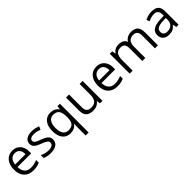

<svg xmlns="http://www.w3.org/2000/svg" viewBox="326 -1983 3661 3661"><g transform="rotate(-45 2156.0 -152.5)"><path d="M312 9.8Q193.4 9.8 124.8 -62.5Q56.2 -134.8 56.2 -263.2Q56.2 -392.6 119.9 -468.8Q183.6 -544.9 291 -544.9Q391.6 -544.9 450.2 -478.8Q508.8 -412.6 508.8 -304.2V-252.9H140.1Q142.6 -158.7 187.7 -109.9Q232.9 -61 314.9 -61Q401.4 -61 485.8 -97.2V-24.9Q442.9 -6.3 404.5 1.7Q366.2 9.8 312 9.8ZM290 -477.1Q225.6 -477.1 187.3 -435.1Q148.9 -393.1 142.1 -318.8H421.9Q421.9 -395.5 387.7 -436.3Q353.5 -477.1 290 -477.1Z M992.2 -146Q992.2 -71.3 936.5 -30.8Q880.9 9.8 780.3 9.8Q673.8 9.8 614.3 -23.9V-99.1Q652.8 -79.6 697 -68.4Q741.2 -57.1 782.2 -57.1Q845.7 -57.1 879.9 -77.4Q914.1 -97.7 914.1 -139.2Q914.1 -170.4 887 -192.6Q859.9 -214.8 781.2 -245.1Q706.5 -272.9 675 -293.7Q643.6 -314.5 628.2 -340.8Q612.8 -367.2 612.8 -403.8Q612.8 -469.2 666 -507.1Q719.2 -544.9 812 -544.9Q898.4 -544.9 981 -509.8L952.1 -443.8Q871.6 -477.1 806.2 -477.1Q748.5 -477.1 719.2 -459Q689.9 -440.9 689.9 -409.2Q689.9 -387.7 700.9 -372.6Q711.9 -357.4 736.3 -343.8Q760.7 -330.1 830.1 -304.2Q925.3 -269.5 958.7 -234.4Q992.2 -199.2 992.2 -146Z M1326.2 -58.1Q1407.2 -58.1 1444.3 -101.6Q1481.4 -145 1483.9 -248V-266.1Q1483.9 -378.4 1445.8 -427.7Q1407.7 -477.1 1325.2 -477.1Q1253.9 -477.1 1216.1 -421.6Q1178.2 -366.2 1178.2 -265.1Q1178.2 -164.1 1215.6 -111.1Q1252.9 -58.1 1326.2 -58.1ZM1314 9.8Q1210.4 9.8 1152.3 -63Q1094.2 -135.7 1094.2 -266.1Q1094.2 -397.5 1152.8 -471.2Q1211.4 -544.9 1315.9 -544.9Q1425.8 -544.9 1484.9 -461.9H1489.3L1501 -535.2H1564.9V240.2H1483.9V11.2Q1483.9 -37.6 1489.3 -71.8H1482.9Q1426.8 9.8 1314 9.8Z M1813 -535.2V-188Q1813 -122.6 1842.8 -90.3Q1872.6 -58.1 1936 -58.1Q2020 -58.1 2058.8 -104Q2097.7 -149.9 2097.7 -253.9V-535.2H2178.7V0H2111.8L2100.1 -71.8H2095.7Q2070.8 -32.2 2026.6 -11.2Q1982.4 9.8 1925.8 9.8Q1828.1 9.8 1779.5 -36.6Q1731 -83 1731 -185.1V-535.2Z M2576.7 9.8Q2458 9.8 2389.4 -62.5Q2320.8 -134.8 2320.8 -263.2Q2320.8 -392.6 2384.5 -468.8Q2448.2 -544.9 2555.7 -544.9Q2656.2 -544.9 2714.8 -478.8Q2773.4 -412.6 2773.4 -304.2V-252.9H2404.8Q2407.2 -158.7 2452.4 -109.9Q2497.6 -61 2579.6 -61Q2666 -61 2750.5 -97.2V-24.9Q2707.5 -6.3 2669.2 1.7Q2630.9 9.8 2576.7 9.8ZM2554.7 -477.1Q2490.2 -477.1 2451.9 -435.1Q2413.6 -393.1 2406.7 -318.8H2686.5Q2686.5 -395.5 2652.3 -436.3Q2618.2 -477.1 2554.7 -477.1Z M3593.8 0V-348.1Q3593.8 -412.1 3566.4 -444.1Q3539.1 -476.1 3481.4 -476.1Q3405.8 -476.1 3369.6 -432.6Q3333.5 -389.2 3333.5 -298.8V0H3252.4V-348.1Q3252.4 -412.1 3225.1 -444.1Q3197.8 -476.1 3139.6 -476.1Q3063.5 -476.1 3028.1 -430.4Q2992.7 -384.8 2992.7 -280.8V0H2911.6V-535.2H2977.5L2990.7 -461.9H2994.6Q3017.6 -501 3059.3 -522.9Q3101.1 -544.9 3152.8 -544.9Q3278.3 -544.9 3316.9 -454.1H3320.8Q3344.7 -496.1 3390.1 -520.5Q3435.5 -544.9 3493.7 -544.9Q3584.5 -544.9 3629.6 -498.3Q3674.8 -451.7 3674.8 -349.1V0Z M4170.9 0 4154.8 -76.2H4150.9Q4110.8 -25.9 4071 -8.1Q4031.2 9.8 3971.7 9.8Q3892.1 9.8 3846.9 -31.2Q3801.8 -72.3 3801.8 -147.9Q3801.8 -310.1 4061 -317.9L4151.9 -320.8V-354Q4151.9 -417 4124.8 -447Q4097.7 -477.1 4038.1 -477.1Q3971.2 -477.1 3886.7 -436L3861.8 -498Q3901.4 -519.5 3948.5 -531.7Q3995.6 -543.9 4043 -543.9Q4138.7 -543.9 4184.8 -501.5Q4231 -459 4231 -365.2V0ZM3987.8 -57.1Q4063.5 -57.1 4106.7 -98.6Q4149.9 -140.1 4149.9 -214.8V-263.2L4068.8 -259.8Q3972.2 -256.3 3929.4 -229.7Q3886.7 -203.1 3886.7 -147Q3886.7 -103 3913.3 -80.1Q3939.9 -57.1 3987.8 -57.1Z"/></g></svg>

Font: f08482100
Style: Regular
Weight: 400
Foundry: Ascender Corporation
Version: Version 1.10